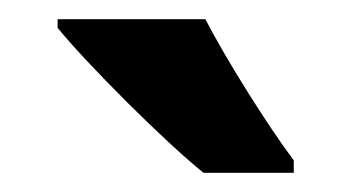

<svg xmlns="http://www.w3.org/2000/svg" viewBox="-20 -786 366 200"><path d="M194 -766H40V-757C70 -720 152 -638 192 -606H286V-619C261 -652 216 -723 194 -766Z"/></svg>

Font: Noto Sans Devanagari UI Condensed
Style: Bold
Weight: 700
Width: 3
Designer: Jelle Bosma - Monotype Design Team
Foundry: Monotype Imaging Inc.
Version: Version 2.004